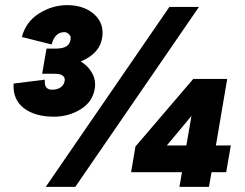

<svg xmlns="http://www.w3.org/2000/svg" viewBox="-20 -727 954 747"><path d="M33 -402 154 -417Q154 -415 154.5 -403.5Q155 -392 162 -385Q169 -378 183 -378Q206 -378 219 -389.5Q232 -401 232 -418Q232 -426 223.5 -433Q215 -440 191 -440H144L149 -469L161 -538H199Q255 -538 255 -581Q255 -588 247 -595Q239 -602 231 -602Q193 -602 181 -554L65 -583Q81 -643 132.5 -675Q184 -707 241 -707Q302 -707 340.5 -676.5Q379 -646 379 -600Q379 -523 294 -488Q320 -472 335 -448.5Q350 -425 350 -399Q350 -389 349 -384Q341 -331 294 -302Q247 -273 190 -273Q116 -273 72.5 -306.5Q29 -340 33 -402ZM639 -700H754L273 0H158ZM507 -157 732 -420H864L820 -161H878L860 -57H803L793 0H678L688 -57H490ZM705 -161 725 -276 629 -161Z"/></svg>

Font: Oak Sans Black
Style: Italic
Weight: 900
Italic angle: -9.5°
Foundry: Erik Kennedy, Walven
Version: Version 1.000